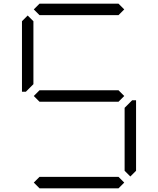

<svg xmlns="http://www.w3.org/2000/svg" viewBox="-20 -1020 856 1040"><path d="M163 -500 194 -531H622L653 -500L622 -469H194ZM194 -938 163 -969 194 -1000H622L653 -969L622 -938ZM130 -533 120 -523H99V-905L130 -936L161 -905V-564ZM686 -467 696 -477H717V-95L686 -64L655 -95V-436ZM653 -31 622 0H194L163 -31L194 -62H622Z"/></svg>

Font: DSEG7 Classic Mini
Style: Light
Weight: 300
Designer: Keshikan(Twitter:@keshinomi_88pro)
Version: Version 0.46